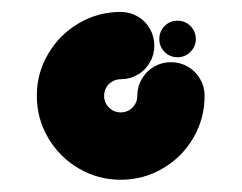

<svg xmlns="http://www.w3.org/2000/svg" viewBox="-20 -529 399 317"><path d="M273 -494.8Q285.6 -494.8 294.5 -486Q303.3 -477.1 303.3 -464.4Q303.3 -452.3 294.5 -443.4Q285.6 -434.5 273 -434.5Q260.4 -434.5 251.7 -443.3Q243 -452.2 243 -464.4Q243 -477.1 251.7 -486Q260.4 -494.8 273 -494.8ZM262.2 -426.3Q277.4 -426.3 290.2 -418.9Q303 -411.5 310.4 -398.7Q317.8 -386 317.8 -370.8Q317.8 -333.3 299.3 -301.5Q280.8 -269.7 248.9 -251Q217 -232.2 179.4 -232.2Q141.9 -232.2 110 -250.9Q78.2 -269.6 59.5 -301.4Q40.8 -333.2 40.8 -370.7Q40.7 -408.2 59.5 -440Q78.2 -471.9 110 -490.6Q141.8 -509.3 179.3 -509.3Q194.4 -509.3 207.2 -501.9Q220 -494.5 227.4 -481.7Q234.8 -468.9 234.8 -453.7Q234.8 -438.5 227.4 -425.8Q220 -413 207.2 -405.6Q194.5 -398.2 179.3 -398.2Q171.7 -398.2 165.5 -394.5Q159.2 -390.9 155.5 -384.6Q151.9 -378.3 151.9 -370.8Q151.9 -363.4 155.5 -357.1Q159.2 -350.8 165.5 -347.1Q171.7 -343.4 179.3 -343.4Q186.8 -343.4 193.1 -347Q199.4 -350.7 203 -357Q206.7 -363.2 206.7 -370.8Q206.7 -386 214.1 -398.7Q221.5 -411.5 234.3 -418.9Q247 -426.3 262.2 -426.3Z"/></svg>

Font: 26F Galaxy Sans
Style: Regular
Weight: 400
Designer: C₂₉H₂₅N₃O₅
Version: Version 1.100;FEAKit 1.0